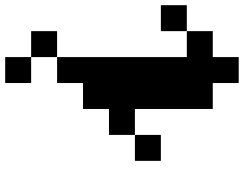

<svg xmlns="http://www.w3.org/2000/svg" viewBox="-120 -720 940 740"><g transform="rotate(-90 350.0 -350.0)"><path d="M500 100V0H600V-100H500V-600H400V-500H300V-400H200V-300H300V0H400V100ZM100 -200H200V-300H100ZM400 -700H500V-800H400ZM500 -600H600V-700H500ZM600 -100H700V-200H600Z"/></g></svg>

Font: FT88 Gothique
Style: Regular
Weight: 400
Designer: Ange Degheest & Oriane Charvieux
Foundry: Velvetyne Type Foundry
Version: Version 1.000;FEAKit 1.0